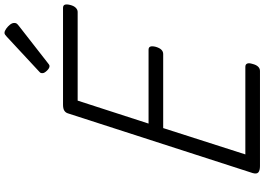

<svg xmlns="http://www.w3.org/2000/svg" viewBox="-181 -994 1175 853"><g transform="rotate(-90 406.5 -567.5)"><path d="M95 0Q76 0 67.5 -7Q59 -14 64 -32L329 -852Q332 -863 341 -869Q350 -875 368 -875H798Q809 -875 812 -867Q815 -859 811 -843Q807 -827 798.5 -818.5Q790 -810 780 -810H386L284 -495H612Q623 -495 626 -487Q629 -479 625 -463Q620 -446 612 -438Q604 -430 593 -430H264L147 -65H536Q547 -65 550.5 -57Q554 -49 549 -33Q545 -17 537 -8.5Q529 0 518 0ZM539 -935Q530 -935 519 -946.5Q508 -958 508 -966Q508 -969 508.5 -972.5Q509 -976 515 -981L670 -1125Q675 -1129 678.5 -1132Q682 -1135 687 -1135Q695 -1135 705.5 -1127.5Q716 -1120 723.5 -1110.5Q731 -1101 731 -1092Q731 -1087 729.5 -1083Q728 -1079 719 -1072L555 -944Q550 -940 546.5 -937.5Q543 -935 539 -935Z"/></g></svg>

Font: Playwrite DK Loopet Light
Style: Regular
Weight: 300
Version: Version 1.003